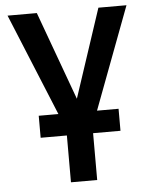

<svg xmlns="http://www.w3.org/2000/svg" viewBox="-52 -573 635 817"><g transform="rotate(-5 265.0 -165.0)"><path d="M447 -94V0H330V200H218V0H106V-94H190L11 -530H136L274 -152L399 -530H519L355 -94Z"/></g></svg>

Font: Golos UI Medium
Style: Regular
Weight: 500
Designer: A.Korolkova, Vitaly Kuzmin
Foundry: ParaType Ltd
Version: Version 2.000